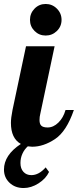

<svg xmlns="http://www.w3.org/2000/svg" viewBox="-63 -733 392 967"><path d="M111 -577C126.3 -561.7 145 -554 167 -554C189 -554 207.8 -561.7 223.5 -577C239.2 -592.3 247 -611 247 -633C247 -655 239.2 -673.8 223.5 -689.5C207.8 -705.2 189 -713 167 -713C145 -713 126.3 -705.2 111 -689.5C95.7 -673.8 88 -655 88 -633C88 -611 95.7 -592.3 111 -577ZM50 41C56.7 26.3 65.7 14 77 4C86.3 5.3 93.7 6 99 6C137 6 175.3 -6.8 214 -32.5C252.7 -58.2 284.3 -107 309 -179H267C259.7 -153 247.7 -131.8 231 -115.5C214.3 -99.2 196.3 -91 177 -91C162.3 -91 151.8 -93.8 145.5 -99.5C139.2 -105.2 136 -114.7 136 -128C136 -139.3 137.3 -150 140 -160L212 -500H68L0 -179C-5.3 -152.3 -8 -130.7 -8 -114C-8 -62 8.7 -26.7 42 -8C-14.7 29.3 -43 72.3 -43 121C-43 147.7 -33.7 169.8 -15 187.5C3.7 205.2 27.3 214 56 214C81.3 214 106.3 206.2 131 190.5C155.7 174.8 173.3 155.7 184 133L167 110C144.3 136 120.3 149 95 149C78.3 149 65 143.5 55 132.5C45 121.5 40 106.7 40 88C40 71.3 43.3 55.7 50 41Z"/></svg>

Font: DonutKreme
Style: Regular
Weight: 400
Designer: Impallari Type
Foundry: Impallari Type
Version: Version 2.100